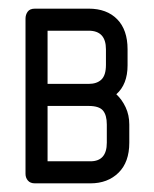

<svg xmlns="http://www.w3.org/2000/svg" viewBox="-20 -424 356 444"><path d="M61 0Q50 0 44.5 -6.5Q39 -13 39 -22V-381Q39 -390 44 -397Q49 -404 61 -404H185Q227 -404 251 -379.5Q275 -355 275 -310V-273Q275 -229 249 -206Q262 -194 270.5 -176Q279 -158 279 -136V-94Q279 -49 254 -24.5Q229 0 189 0ZM225 -310Q225 -353 185 -353H90V-230H185Q204 -230 214.5 -240Q225 -250 225 -274ZM227 -136Q227 -158 218 -168.5Q209 -179 185 -179H90V-51H189Q227 -51 227 -94Z"/></svg>

Font: Chathura
Style: ExtraBold
Weight: 800
Designer: Appaji Ambarisha Darbha
Foundry: Aditya Fonts
Version: Version 1.001 2016